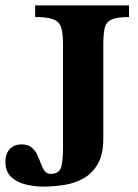

<svg xmlns="http://www.w3.org/2000/svg" viewBox="-20 -677 510 710"><path d="M140 13Q107 13 74.5 5Q42 -3 21 -23Q0 -43 0 -79Q0 -108 16 -125.5Q32 -143 60 -143Q83 -143 96.5 -132Q110 -121 117.5 -105Q125 -89 131 -72.5Q137 -56 145 -45Q153 -34 167 -34Q195 -34 204 -53.5Q213 -73 213 -132V-511Q213 -551 207 -573Q201 -595 179.5 -604.5Q158 -614 110 -614V-657H457V-614Q412 -614 392 -604.5Q372 -595 367 -572.5Q362 -550 362 -511V-165Q362 -107 342 -71.5Q322 -36 289 -17.5Q256 1 217 7Q178 13 140 13Z"/></svg>

Font: STIX Two Text
Style: Bold
Weight: 700
Designer: Ross Mills, John Hudson & Paul Hanslow, Tiro Typeworks Ltd; with prior portions MicroPress Inc., and Coen Hoffman.
Foundry: Tiro Typeworks Ltd
Version: Version 2.13 b171